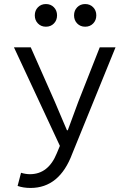

<svg xmlns="http://www.w3.org/2000/svg" viewBox="-20 -720 640 949"><path d="M131 209Q95 209 67 199L84 134Q107 141 128 141Q219 141 261 37L276 1L49 -486H132L251 -217Q259 -198 269 -174.5Q279 -151 291.5 -121.5Q304 -92 311 -76H315Q360 -199 367 -217L473 -486H551L337 40Q274 209 131 209ZM246.5 -604Q231 -588 207 -588Q183 -588 167.5 -604Q152 -620 152 -644Q152 -668 167.5 -684Q183 -700 207 -700Q231 -700 246.5 -684Q262 -668 262 -644Q262 -620 246.5 -604ZM440.5 -604Q425 -588 401 -588Q377 -588 361.5 -604Q346 -620 346 -644Q346 -668 361.5 -684Q377 -700 401 -700Q425 -700 440.5 -684Q456 -668 456 -644Q456 -620 440.5 -604Z"/></svg>

Font: TypoPRO Source Code Pro
Style: Regular
Weight: 400
Monospace: yes
Designer: Paul D. Hunt, Teo Tuominen
Foundry: Adobe Systems Incorporated
Version: Version 2.010;PS 1.0;hotconv 1.0.84;makeotf.lib2.5.63406